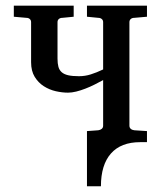

<svg xmlns="http://www.w3.org/2000/svg" viewBox="-20 -502 568 678"><path d="M475.1 0Q407.2 0 371.8 40Q336.4 80.1 336.4 155.8H287.1V-39.1L327.1 -42Q334.5 -43 339.4 -47.1Q344.2 -51.3 344.2 -58.1V-219.2Q330.1 -211.4 314 -203.4Q297.9 -195.3 281.5 -189Q265.1 -182.6 249.3 -178.7Q233.4 -174.8 220.2 -174.8Q199.7 -174.8 177 -179.9Q154.3 -185.1 134.8 -197.5Q115.2 -210 102.5 -230.7Q89.8 -251.5 89.8 -282.2V-423.8Q89.8 -430.7 85.2 -434.8Q80.6 -439 73.2 -439L28.8 -442.9V-481.9H240.2V-442.9L200.2 -439Q192.4 -439 187.7 -434.8Q183.1 -430.7 183.1 -423.8V-294.9Q183.1 -277.8 186.3 -266.1Q189.5 -254.4 197.8 -247.1Q206.1 -239.7 220.7 -236.3Q235.4 -232.9 258.8 -232.9Q280.3 -232.9 300.5 -239.3Q320.8 -245.6 344.2 -256.8V-423.8Q344.2 -430.7 339.4 -434.8Q334.5 -439 327.1 -439L287.1 -442.9V-481.9H499V-442.9L454.1 -439Q446.3 -439 441.7 -434.8Q437 -430.7 437 -423.8V-58.1Q437 -51.3 441.7 -47.1Q446.3 -43 454.1 -42L499 -39.1V0Z"/></svg>

Font: Charis SIL CyrE
Style: Regular
Weight: 400
Foundry: SIL International
Version: Version 5.000